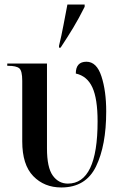

<svg xmlns="http://www.w3.org/2000/svg" viewBox="-20 -816 541 846"><path d="M240 -606H247Q278 -653 302.5 -693.5Q327 -734 353 -786V-796H277Q268 -750 259.5 -704.5Q251 -659 240 -614ZM250 10Q358 10 403 -82.5Q448 -175 448 -325Q448 -415 427 -479.5Q406 -544 361 -544Q314 -544 314 -492Q364 -481 387 -431Q410 -381 410 -281Q410 -7 279 -7Q238 -7 212.5 -42.5Q187 -78 187 -162V-536H12V-526H16Q52 -526 65 -515Q78 -504 78 -460V-193Q78 -90 126.5 -40Q175 10 250 10Z"/></svg>

Font: Noto Serif Display Condensed Semi
Style: Regular
Weight: 600
Width: 3
Designer: Monotype Design Team
Foundry: Monotype Imaging Inc.
Version: Version 1.900